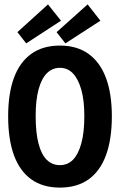

<svg xmlns="http://www.w3.org/2000/svg" viewBox="-20 -840 540 872"><path d="M252 12Q174 12 121.5 -26Q69 -64 43 -136Q17 -208 17 -312Q17 -414 43 -485.5Q69 -557 121.5 -595Q174 -633 252 -633Q330 -633 382.5 -595Q435 -557 461.5 -485.5Q488 -414 488 -312Q488 -208 461.5 -135.5Q435 -63 382.5 -25.5Q330 12 252 12ZM252 -90Q287 -90 311 -114Q335 -138 349 -187.5Q363 -237 363 -314Q363 -385 349 -433.5Q335 -482 311 -507Q287 -532 252 -532Q217 -532 192.5 -507Q168 -482 155 -433.5Q142 -385 142 -314Q142 -237 155 -187.5Q168 -138 192.5 -114Q217 -90 252 -90ZM277 -643 237 -694 378 -820 436 -746ZM99 -643 59 -694 198 -820 257 -746Z"/></svg>

Font: Inconsolata ExtraBold
Style: Regular
Weight: 800
Designer: Raph Levien, Cyreal, Brenton Simpson
Foundry: Raph Levien, Cyreal, Google
Version: Version 3.001